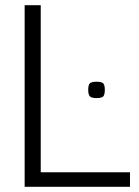

<svg xmlns="http://www.w3.org/2000/svg" viewBox="-20 -720 537 740"><path d="M320 -374Q320 -392 326 -398.5Q332 -405 352 -405Q372 -405 378 -398.5Q384 -392 384 -374Q384 -355 378 -348.5Q372 -342 352 -342Q333 -342 326.5 -348.5Q320 -355 320 -374ZM75 0V-700H137V-56H481V0Z"/></svg>

Font: Georama ExtraCondensed Thin Light
Style: Regular
Weight: 300
Version: Version 1.001